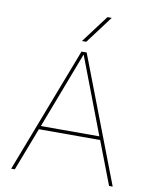

<svg xmlns="http://www.w3.org/2000/svg" viewBox="-101 -1024 873 1099"><g transform="rotate(10 336.0 -475.0)"><path d="M338 -790H313L433 -950H458ZM337 -713H335L166 -270H506ZM514 -250H158L62 0H41L321 -730H351L631 0H610Z"/></g></svg>

Font: M PLUS 1p Thin
Style: Regular
Weight: 250
Version: Version 1.062